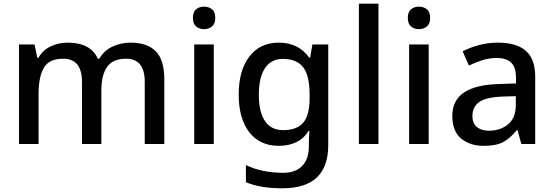

<svg xmlns="http://www.w3.org/2000/svg" viewBox="-20 -780 2999 1040"><path d="M687 -549Q778 -549 824 -502Q870 -455 870 -351V0H764V-337Q764 -462 663 -462Q591 -462 560 -417.5Q529 -373 529 -290V0H424V-337Q424 -462 322 -462Q246 -462 217.5 -413Q189 -364 189 -272V0H83V-539H167L182 -467H188Q212 -509 255 -529Q298 -549 346 -549Q471 -549 510 -462H518Q544 -507 590 -528Q636 -549 687 -549Z M1086 -744Q1110 -744 1128 -730Q1146 -716 1146 -683Q1146 -651 1128 -636.5Q1110 -622 1086 -622Q1060 -622 1042.5 -636.5Q1025 -651 1025 -683Q1025 -716 1042.5 -730Q1060 -744 1086 -744ZM1138 -539V0H1032V-539Z M1490 -549Q1597 -549 1655 -468H1660L1672 -539H1758V7Q1758 122 1696.5 181Q1635 240 1509 240Q1450 240 1401.5 232Q1353 224 1312 207V114Q1398 156 1515 156Q1581 156 1617 118.5Q1653 81 1653 13V-5Q1653 -18 1654 -39Q1655 -60 1656 -71H1652Q1625 -29 1584 -9.5Q1543 10 1490 10Q1388 10 1330.5 -63.5Q1273 -137 1273 -268Q1273 -398 1330.5 -473.5Q1388 -549 1490 -549ZM1512 -461Q1449 -461 1415.5 -411Q1382 -361 1382 -267Q1382 -173 1415.5 -124Q1449 -75 1514 -75Q1588 -75 1622.5 -115.5Q1657 -156 1657 -248V-268Q1657 -371 1622 -416Q1587 -461 1512 -461Z M2030 0H1924V-760H2030Z M2250 -744Q2274 -744 2292 -730Q2310 -716 2310 -683Q2310 -651 2292 -636.5Q2274 -622 2250 -622Q2224 -622 2206.5 -636.5Q2189 -651 2189 -683Q2189 -716 2206.5 -730Q2224 -744 2250 -744ZM2302 -539V0H2196V-539Z M2677 -549Q2778 -549 2828.5 -504.5Q2879 -460 2879 -365V0H2804L2783 -75H2779Q2744 -31 2705.5 -10.5Q2667 10 2599 10Q2526 10 2478 -29.5Q2430 -69 2430 -153Q2430 -235 2492 -278Q2554 -321 2683 -325L2775 -328V-358Q2775 -417 2748 -441.5Q2721 -466 2672 -466Q2631 -466 2593 -454Q2555 -442 2520 -425L2486 -502Q2524 -522 2573.5 -535.5Q2623 -549 2677 -549ZM2702 -257Q2610 -253 2574.5 -226.5Q2539 -200 2539 -152Q2539 -110 2564 -91Q2589 -72 2629 -72Q2691 -72 2732.5 -107Q2774 -142 2774 -212V-259Z"/></svg>

Font: Noto Sans Gurmukhi Medium
Style: Regular
Weight: 500
Designer: Jelle Bosma - Monotype Design Team
Foundry: Monotype Imaging Inc.
Version: Version 2.004; ttfautohint (v1.8.4.7-5d5b)